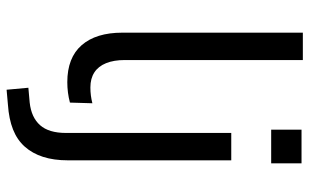

<svg xmlns="http://www.w3.org/2000/svg" viewBox="-198 -547 938 582"><g transform="rotate(90 271.0 -256.0)"><path d="M229 9Q155 9 117 -34.5Q79 -78 79 -158V-705H162V-165Q162 -132 171.5 -108.5Q181 -85 199.5 -73Q218 -61 245 -61Q258 -61 269.5 -62.5Q281 -64 293 -67L291 1Q276 5 260.5 7Q245 9 229 9ZM373 -609V-701H475V-609ZM252 193 246 127 291 123Q336 118 359.5 91.5Q383 65 383 13V-488H466V7Q466 50 455.5 82.5Q445 115 424.5 138Q404 161 372.5 173.5Q341 186 297 189Z"/></g></svg>

Font: Nunito Sans 11pt
Style: Regular
Weight: 400
Version: Version 3.101;gftools[0.9.27]